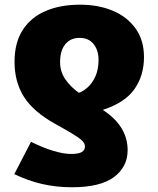

<svg xmlns="http://www.w3.org/2000/svg" viewBox="-20 -583 676 819"><path d="M286.1 215.8Q219.7 215.8 158.9 201.7Q98.1 187.5 41 159.7L112.3 22Q161.6 46.4 206.1 60.1Q250.5 73.7 283.2 73.7Q314.9 73.7 328.6 65.7Q342.3 57.6 342.3 42Q342.3 29.3 331.1 17.8Q319.8 6.3 292.2 -10.5Q264.6 -27.3 214.4 -55.2Q123 -106 82.5 -169.4Q42 -232.9 42 -319.3Q42 -400.9 76.9 -455.1Q111.8 -509.3 174.6 -536.1Q237.3 -563 321.3 -563Q400.4 -563 461.9 -536.9Q523.4 -510.7 558.8 -460.9Q594.2 -411.1 594.2 -339.4Q594.2 -261.2 553.7 -203.1Q513.2 -145 418.5 -114.3Q524.4 -45.4 524.4 57.6Q524.4 128.9 466.1 172.4Q407.7 215.8 286.1 215.8ZM316.4 -187Q334 -192.9 353.5 -210Q373 -227.1 386.7 -256.6Q400.4 -286.1 400.4 -328.1Q400.4 -368.2 379.4 -394.8Q358.4 -421.4 319.3 -421.4Q280.8 -421.4 258.5 -394.3Q236.3 -367.2 236.3 -318.4Q236.3 -276.4 259.3 -243.9Q282.2 -211.4 316.4 -187Z"/></svg>

Font: Open Sans ExtraBold
Style: Regular
Weight: 800
Designer: Monotype Design Team
Foundry: Monotype Imaging Inc.
Version: Version 3.003; ttfautohint (v1.8.4)